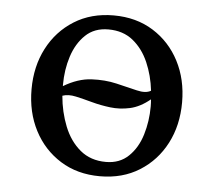

<svg xmlns="http://www.w3.org/2000/svg" viewBox="-41 -504 622 559"><g transform="rotate(5 270.0 -225.0)"><path d="M270 10Q204 10 154.5 -21Q105 -52 77.5 -105Q50 -158 50 -225Q50 -292 77.5 -345Q105 -398 154.5 -429Q204 -460 270 -460Q336 -460 385.5 -429Q435 -398 462.5 -345Q490 -292 490 -225Q490 -158 462.5 -105Q435 -52 385.5 -21Q336 10 270 10ZM140 -246Q140 -246 140 -245.5Q140 -245 140 -242Q182 -267 221.5 -269Q261 -271 295 -263Q329 -255 355.5 -248.5Q382 -242 397 -251Q392 -295 375.5 -333Q359 -371 330 -394.5Q301 -418 258 -418Q217 -418 191 -393Q165 -368 152.5 -329Q140 -290 140 -246ZM284 -33Q324 -33 350 -58Q376 -83 388 -122.5Q400 -162 400 -205Q400 -216 399 -226Q370 -202 340.5 -195.5Q311 -189 282.5 -192.5Q254 -196 228.5 -203Q203 -210 180.5 -215Q158 -220 141 -214Q145 -167 161.5 -125.5Q178 -84 208.5 -58.5Q239 -33 284 -33Z"/></g></svg>

Font: Spectral
Style: Regular
Weight: 400
Designer: Jean-Baptiste Levee
Foundry: Production Type
Version: Version 2.001